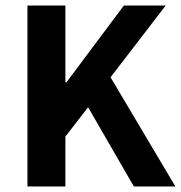

<svg xmlns="http://www.w3.org/2000/svg" viewBox="-20 -673 653 693"><path d="M79 0V-653H216V-376H220L427 -653H578L379 -394L613 0H463L298 -286L216 -180V0Z"/></svg>

Font: Assistant
Style: Bold
Weight: 700
Designer: Hebrew By Ben Nathan, Latin by Paul Hunt
Version: Version 2.001;PS 002.001;hotconv 1.0.88;makeotf.lib2.5.64775